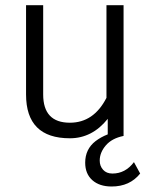

<svg xmlns="http://www.w3.org/2000/svg" viewBox="-20 -508 573 723"><path d="M78.1 -152.3Q78.1 12.7 243.2 12.7Q327.1 12.7 385.7 -60.5V-2Q360.4 7.8 339.8 23.4Q300.8 53.7 300.8 104.5Q300.8 146.5 327.6 170.4Q354.5 194.3 400.4 194.3Q468.8 194.3 507.8 145.5L484.4 102.5Q452.1 145.5 403.3 145.5Q380.9 145.5 368.2 131.3Q355.5 117.2 355.5 96.7Q355.5 66.4 378.4 39.6Q401.4 12.7 445.3 3.9V0V-17.6V-488.3H380.9V-139.6Q333 -45.9 243.2 -45.9Q142.6 -45.9 142.6 -152.3V-488.3H78.1Z"/></svg>

Font: Lohit Devanagari
Style: Regular
Weight: 400
Version: 2.95.4